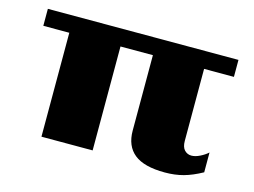

<svg xmlns="http://www.w3.org/2000/svg" viewBox="-73 -591 952 721"><g transform="rotate(15 403.0 -230.0)"><path d="M458 -111V-404H332V0H133V-404H32V-470H773V-404H657V-124Q657 -100 668 -88.5Q679 -77 695 -77Q710 -77 728 -86Q746 -95 758 -106V-29Q720 -8 687 1Q654 10 615 10Q534 10 496 -20.5Q458 -51 458 -111Z"/></g></svg>

Font: Taviraj Black
Style: Regular
Weight: 900
Designer: Katatrad Team
Foundry: CadsonDemak
Version: Version 1.030